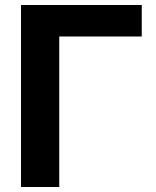

<svg xmlns="http://www.w3.org/2000/svg" viewBox="-20 -748 623 768"><path d="M547 -728H64V0H217V-602H547Z"/></svg>

Font: Wafeq
Style: Bold
Weight: 700
Designer: Rasmus Andersson & Azza Alameddine
Foundry: Google & TypeTogether
Version: Version 3.000;FEAKit 1.0